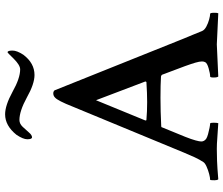

<svg xmlns="http://www.w3.org/2000/svg" viewBox="-82 -798 883 759"><g transform="rotate(-90 359.5 -418.5)"><path d="M30.3 2.9Q26.4 -1 26.4 -11.7Q26.4 -29.3 28.3 -29.3Q36.1 -29.3 51.3 -33.2Q66.4 -37.1 80.6 -43.5Q94.7 -49.8 98.6 -56.6Q108.4 -71.3 117.2 -90.3Q126 -109.4 135.7 -132.8L317.4 -572.3Q340.8 -631.8 353.5 -642.6Q360.4 -649.4 370.1 -649.4Q377 -649.4 381.8 -644.5L586.9 -132.8Q594.7 -114.3 602.1 -96.2Q609.4 -78.1 616.2 -61.5Q620.1 -51.8 633.8 -44.4Q647.5 -37.1 662.1 -33.2Q676.8 -29.3 684.6 -29.3Q688.5 -29.3 688.5 -11.7Q688.5 -1 686.5 2.9L563.5 -2.9L436.5 2.9Q432.6 -1 432.6 -15.6Q432.6 -29.3 436.5 -29.3Q448.2 -29.3 468.8 -35.2Q489.3 -41 493.2 -48.8Q496.1 -54.7 496.1 -61.5Q496.1 -71.3 491.2 -87.9Q486.3 -104.5 477.5 -128.9L443.4 -219.7Q439.5 -223.6 436.5 -223.6Q420.9 -224.6 399.9 -225.1Q378.9 -225.6 352.5 -225.6Q299.8 -225.6 241.2 -222.7Q235.4 -222.7 235.4 -218.8L198.2 -127.9Q188.5 -103.5 184.1 -87.4Q179.7 -71.3 179.7 -64.5Q179.7 -52.7 190.4 -44.9Q196.3 -41 208.5 -37.6Q220.7 -34.2 233.4 -31.7Q246.1 -29.3 251 -29.3Q253.9 -28.3 253.9 -15.6Q253.9 -8.8 253.4 -4.4Q252.9 0 252 2.9Q215.8 1 192.9 -1Q169.9 -2.9 150.4 -2.9Q130.9 -2.9 103.5 -2Q76.2 -1 30.3 2.9ZM335 -278.3Q370.1 -278.3 415 -281.2L417 -285.2L342.8 -480.5L262.7 -285.2Q262.7 -281.2 264.6 -281.2Q298.8 -278.3 335 -278.3ZM442.4 -723.6Q407.2 -723.6 353.5 -753.9Q299.8 -783.2 264.6 -783.2Q250 -783.2 237.8 -770.5Q225.6 -757.8 215.3 -745.6Q205.1 -733.4 196.3 -733.4Q188.5 -733.4 188.5 -752Q188.5 -768.6 206.1 -794.9Q242.2 -839.8 287.1 -839.8Q322.3 -839.8 376 -810.5Q429.7 -780.3 464.8 -780.3Q481.4 -780.3 506.8 -805.7Q530.3 -830.1 532.2 -830.1Q539.1 -830.1 539.1 -810.5Q539.1 -793 522.5 -767.6Q489.3 -723.6 442.4 -723.6Z"/></g></svg>

Font: Crimson Text SemiBold
Style: Regular
Weight: 600
Designer: Sebastian Kosch
Foundry: Sebastian Kosch
Version: Version 1.100; ttfautohint (v1.8.4)